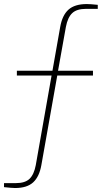

<svg xmlns="http://www.w3.org/2000/svg" viewBox="-20 -736 527 956"><path d="M55.2 200.2Q40.5 200.2 0 195.8V175.8H59.1Q105 175.8 127.2 154.3Q149.4 132.8 158.2 85.9L236.8 -359.9H64V-383.8H241.2L279.8 -602.1Q290 -660.2 321 -688Q352.1 -715.8 412.1 -715.8Q430.7 -715.8 466.8 -711.9V-691.9H408.2Q361.8 -691.9 339.4 -670.4Q316.9 -648.9 308.1 -602.1L269 -383.8H442.9V-359.9H265.1L186 85.9Q175.8 144 145 172.1Q114.3 200.2 55.2 200.2Z"/></svg>

Font: Creato Display Thin
Style: Regular
Weight: 265
Version: Version 1.000